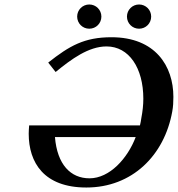

<svg xmlns="http://www.w3.org/2000/svg" viewBox="-20 -824 793 856"><path d="M546 -750C546 -720 570 -696 600 -696C630 -696 654 -720 654 -750C654 -780 630 -804 600 -804C570 -804 546 -780 546 -750ZM324 -750C324 -720 348 -696 378 -696C408 -696 432 -720 432 -750C432 -780 408 -804 378 -804C348 -804 324 -780 324 -750ZM228 -503C299 -561 375 -617 455 -617C555 -617 619 -521 619 -384C619 -357 616 -328 610 -297C609 -287 606 -274 604 -265H110C109 -252 108 -240 108 -228C108 -99 176 12 365 12C569 12 713 -131 748 -327C752 -348 753 -370 753 -392C753 -529 673 -658 477 -658C356 -658 290 -620 195 -545ZM585 -213C549 -118 469 -29 379 -29C295 -29 235 -90 225 -213Z"/></svg>

Font: Linux Libertine O
Style: Bold Italic
Weight: 700
Italic angle: -11.5°
Designer: Philipp H. Poll
Foundry: Philipp H. Poll
Version: Version 4.1.0